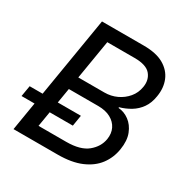

<svg xmlns="http://www.w3.org/2000/svg" viewBox="-175 -872 992 1016"><g transform="rotate(30 321.0 -364.0)"><path d="M41 0 161.6 -727.5H417Q493.2 -727.5 539.1 -701.2Q585 -674.8 603.3 -630.1Q621.6 -585.4 612.3 -530.8Q605.5 -486.3 584.2 -456.3Q563 -426.3 532.2 -407.7Q501.5 -389.2 466.3 -379.4V-375Q501.5 -372.6 531.7 -350.3Q562 -328.1 577.9 -287.8Q593.8 -247.6 584.5 -190.4Q575.7 -135.3 543.5 -92.3Q511.2 -49.3 453.6 -24.7Q396 0 310.5 0ZM147 -81.1H316.4Q402.3 -81.1 445.6 -116.7Q488.8 -152.3 497.1 -202.6Q502.9 -239.3 489 -267.8Q475.1 -296.4 444.3 -313.2Q413.6 -330.1 367.7 -330.1H188.5ZM201.2 -408.2H360.8Q400.4 -408.2 435.1 -424.3Q469.7 -440.4 493.9 -469.2Q518.1 -498 524.4 -537.1Q532.2 -583.5 505.6 -615Q479 -646.5 407.7 -646.5H240.7ZM-9.8 -172.9 1.5 -239.3H314.5L303.7 -172.9Z"/></g></svg>

Font: Inter 16pt
Style: Italic
Weight: 400
Italic angle: -9.3988°
Version: Version 4.001;git-66647c0bb